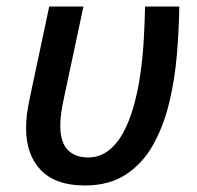

<svg xmlns="http://www.w3.org/2000/svg" viewBox="-20 -559 603 589"><path d="M240 10Q151 10 105.5 -37Q60 -84 60 -166Q60 -186 62.5 -207.5Q65 -229 73 -266L131 -539H236L178 -267Q170 -231 167.5 -210.5Q165 -190 165 -173Q165 -123 187.5 -99.5Q210 -76 250 -76Q285 -76 312 -96.5Q339 -117 358 -152Q377 -187 390 -233Q403 -279 410.5 -331Q418 -383 421 -436.5Q424 -490 425 -539H530Q529 -467 522.5 -390Q516 -313 498.5 -241.5Q481 -170 449 -113.5Q417 -57 366 -23.5Q315 10 240 10Z"/></svg>

Font: Noto Sans Display Medium
Style: Italic
Weight: 500
Italic angle: -12°
Designer: Monotype Design Team
Foundry: Monotype Imaging Inc.
Version: Version 2.003